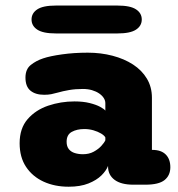

<svg xmlns="http://www.w3.org/2000/svg" viewBox="-20 -682 659 709"><path d="M472.5 0Q427 0 403 -18Q379 -36 379 -67V-69.5Q372.5 -52 354.5 -34.2Q336.5 -16.5 306.5 -4.5Q276.5 7.5 233.5 7.5Q182 7.5 141 -11.2Q100 -30 76.2 -65.8Q52.5 -101.5 52.5 -153Q52.5 -208 82 -242Q111.5 -276 158 -291.8Q204.5 -307.5 255 -307.5Q287 -307.5 311 -301.5Q335 -295.5 349.8 -287.5Q364.5 -279.5 369 -273.5V-301Q369 -311 363 -320.2Q357 -329.5 346 -337Q335 -344.5 319.8 -349Q304.5 -353.5 286 -353.5Q258.5 -353.5 235.2 -349.5Q212 -345.5 193 -340Q180.5 -336.5 169.2 -334.2Q158 -332 143 -332Q111 -332 92.5 -347.2Q74 -362.5 74 -395.5Q74 -426.5 93.8 -442.2Q113.5 -458 139.5 -466.5Q164.5 -475 208.8 -481.2Q253 -487.5 304 -487.5Q352.5 -487.5 395.5 -476.2Q438.5 -465 471.2 -443.8Q504 -422.5 522.5 -391.5Q541 -360.5 541 -321V-128.5H542.5Q575 -128.5 592 -111.5Q609 -94.5 609 -64.5Q609 -34.5 587.8 -17.2Q566.5 0 517 0ZM369 -174.5Q365.5 -181.5 353.5 -188.8Q341.5 -196 325.2 -200.8Q309 -205.5 291.5 -205.5Q264 -205.5 245 -195Q226 -184.5 226 -158.5Q226 -141.5 234.2 -131.2Q242.5 -121 256.2 -116.8Q270 -112.5 286 -112.5Q309 -112.5 326 -121.8Q343 -131 354 -143Q365 -155 369 -164ZM96.5 -610Q96.5 -633.5 117.8 -647.5Q139 -661.5 186.5 -661.5H413.5Q461 -661.5 482.2 -647.5Q503.5 -633.5 503.5 -610Q503.5 -586.5 482.2 -572.5Q461 -558.5 413.5 -558.5H186.5Q139 -558.5 117.8 -572.5Q96.5 -586.5 96.5 -610Z"/></svg>

Font: Sono ExtraLight Monospace ExtraBold
Style: Regular
Weight: 800
Version: Version 2.112